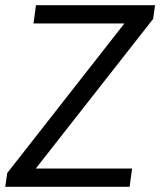

<svg xmlns="http://www.w3.org/2000/svg" viewBox="-33 -720 617 740"><path d="M-5.1 -53.1 489 -684 518.8 -629.5H96.1L105.6 -700H564.6L557.1 -646.9L62.2 -16L30.6 -70.5H476.1L466.5 0H-12.7Z"/></svg>

Font: Pathway Extreme 8pt Thin 12pt
Style: Italic
Weight: 100
Italic angle: -8°
Version: Version 1.001;gftools[0.9.26]